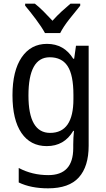

<svg xmlns="http://www.w3.org/2000/svg" viewBox="-20 -786 579 1046"><path d="M364 -766Q338 -744 315 -723Q292 -702 266 -673Q242 -699 217 -724Q192 -749 170 -766H117V-755Q144 -723 175.5 -681Q207 -639 225 -606H308Q325 -640 358.5 -682.5Q392 -725 417 -755V-766ZM380 -269V-246Q380 -62 253 -62Q135 -62 135 -266Q135 -474 251 -474Q317 -474 348.5 -425.5Q380 -377 380 -269ZM48 -267Q48 -133 97 -61.5Q146 10 235 10Q330 10 379 -73H383Q379 -35 379 2V21Q379 168 243 168Q155 168 82 129V208Q148 240 242 240Q356 240 409.5 180.5Q463 121 463 8V-537H394L384 -466H379Q329 -547 236 -547Q148 -547 98 -473.5Q48 -400 48 -267Z"/></svg>

Font: Noto Sans UI SemiCondensed
Style: Regular
Weight: 400
Width: 4
Designer: Monotype Design Team
Foundry: Monotype Imaging Inc.
Version: 1.001